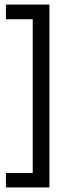

<svg xmlns="http://www.w3.org/2000/svg" viewBox="-20 -698 321 839"><path d="M196 121H6V58H123V-614H6V-678H196Z"/></svg>

Font: Bricolage Grotesque 10pt Light
Style: Regular
Weight: 300
Designer: Mathieu Triay
Foundry: Atelier Triay
Version: Version 1.000; ttfautohint (v1.8.4.7-5d5b);gftools[0.9.32]